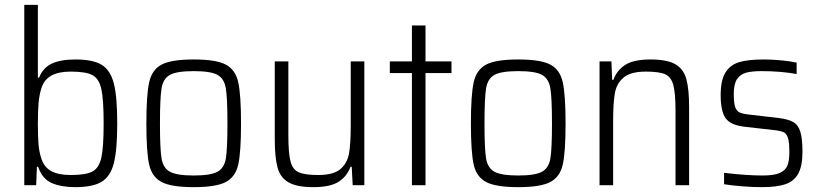

<svg xmlns="http://www.w3.org/2000/svg" viewBox="-20 -763 3377 791"><path d="M137 -76H132L129 0H80V-743H136V-443H141Q157 -484 193.5 -501Q230 -518 291 -518Q363 -518 399 -496Q435 -474 449 -419Q463 -364 463 -255Q463 -145 449 -90.5Q435 -36 398.5 -14Q362 8 290 8Q232 8 193 -9Q154 -26 137 -76ZM407 -255Q407 -353 397.5 -396Q388 -439 361 -453.5Q334 -468 271 -468Q221 -468 191.5 -451.5Q162 -435 151 -401Q142 -373 139 -339.5Q136 -306 136 -255Q136 -203 138.5 -170.5Q141 -138 150 -111Q161 -75 190.5 -58.5Q220 -42 271 -42Q334 -42 361 -56.5Q388 -71 397.5 -113.5Q407 -156 407 -255Z M583 -254Q583 -372 594.5 -424Q606 -476 646 -497Q686 -518 778 -518Q870 -518 910 -497Q950 -476 961.5 -424Q973 -372 973 -254Q973 -136 961.5 -85Q950 -34 910 -13Q870 8 778 8Q686 8 646 -13Q606 -34 594.5 -85Q583 -136 583 -254ZM917 -254Q917 -358 910.5 -398.5Q904 -439 876 -454.5Q848 -470 778 -470Q708 -470 680 -454.5Q652 -439 645.5 -398.5Q639 -358 639 -254Q639 -150 645.5 -110.5Q652 -71 680 -55.5Q708 -40 778 -40Q848 -40 876 -55.5Q904 -71 910.5 -110.5Q917 -150 917 -254Z M1112 -190V-510H1168V-205Q1168 -131 1177 -97.5Q1186 -64 1211 -53Q1236 -42 1291 -42Q1354 -42 1382.5 -66.5Q1411 -91 1418 -131.5Q1425 -172 1425 -246V-510H1481V0H1433L1429 -76H1424Q1410 -37 1375.5 -14.5Q1341 8 1271 8Q1203 8 1169 -11.5Q1135 -31 1123.5 -72.5Q1112 -114 1112 -190Z M1677 -462H1586V-510H1677V-658H1733V-510H1840V-462H1733V0H1677Z M1920 -254Q1920 -372 1931.5 -424Q1943 -476 1983 -497Q2023 -518 2115 -518Q2207 -518 2247 -497Q2287 -476 2298.5 -424Q2310 -372 2310 -254Q2310 -136 2298.5 -85Q2287 -34 2247 -13Q2207 8 2115 8Q2023 8 1983 -13Q1943 -34 1931.5 -85Q1920 -136 1920 -254ZM2254 -254Q2254 -358 2247.5 -398.5Q2241 -439 2213 -454.5Q2185 -470 2115 -470Q2045 -470 2017 -454.5Q1989 -439 1982.5 -398.5Q1976 -358 1976 -254Q1976 -150 1982.5 -110.5Q1989 -71 2017 -55.5Q2045 -40 2115 -40Q2185 -40 2213 -55.5Q2241 -71 2247.5 -110.5Q2254 -150 2254 -254Z M2499 -510 2502 -434H2507Q2521 -473 2555.5 -495.5Q2590 -518 2660 -518Q2728 -518 2762 -498.5Q2796 -479 2807.5 -437.5Q2819 -396 2819 -320V0H2763V-305Q2763 -379 2754 -412.5Q2745 -446 2720.5 -457Q2696 -468 2641 -468Q2578 -468 2549 -443.5Q2520 -419 2513 -378.5Q2506 -338 2506 -264V0H2450V-510Z M2963 -4V-51Q3054 -40 3122 -40Q3169 -40 3192.5 -50.5Q3216 -61 3224 -81Q3232 -101 3232 -136Q3232 -176 3226.5 -194Q3221 -212 3209 -218Q3197 -224 3169 -227L3046 -241Q2989 -248 2969 -276.5Q2949 -305 2949 -371Q2949 -434 2969.5 -465.5Q2990 -497 3027 -507.5Q3064 -518 3125 -518Q3159 -518 3197.5 -514.5Q3236 -511 3262 -505V-458Q3196 -470 3118 -470Q3077 -470 3053.5 -463.5Q3030 -457 3016.5 -437Q3003 -417 3003 -376Q3003 -340 3008.5 -323Q3014 -306 3026.5 -300Q3039 -294 3066 -291L3187 -277Q3227 -272 3247.5 -260.5Q3268 -249 3277 -221Q3286 -193 3286 -137Q3286 -79 3268.5 -47.5Q3251 -16 3215.5 -4Q3180 8 3119 8Q3081 8 3037 4.5Q2993 1 2963 -4Z"/></svg>

Font: Saira SemiCondensed Light
Style: Regular
Weight: 300
Width: 4
Designer: Hector Gatti with collaboration of the Omnibus-Type team
Foundry: Omnibus-Type
Version: Version 0.072; ttfautohint (v1.8)